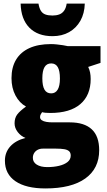

<svg xmlns="http://www.w3.org/2000/svg" viewBox="-20 -807 592 1067"><path d="M232.4 240.2Q124.5 240.2 65.9 200.2Q7.3 160.2 7.3 85.9Q7.3 39.6 37.1 6.6Q66.9 -26.4 121.6 -40.5Q96.2 -50.3 78.6 -73Q61 -95.7 61 -121.6Q61 -150.9 75.4 -170.4Q89.8 -189.9 124.5 -214.8Q87.9 -234.9 65.9 -276.6Q43.9 -318.4 43.9 -372.6Q43.9 -433.1 69.3 -475.3Q94.7 -517.6 143.6 -539.8Q192.4 -562 263.2 -562Q278.3 -562 296.1 -560.1Q314 -558.1 330.1 -555.7Q346.2 -553.2 355.5 -550.8H538.6V-457.5L470.2 -435.1Q477.5 -419.4 480.7 -403.6Q483.9 -387.7 483.9 -367.7Q483.9 -277.8 426.5 -228.5Q369.1 -179.2 259.3 -179.2Q229.5 -179.2 213.9 -183.6Q210 -178.2 206.3 -171.4Q202.6 -164.6 202.6 -156.2Q202.6 -145.5 212.2 -138.9Q221.7 -132.3 237.8 -129.6Q253.9 -127 272.5 -127H367.7Q448.2 -127 489.7 -88.6Q531.2 -50.3 531.2 27.8Q531.2 129.4 454.1 184.8Q377 240.2 232.4 240.2ZM242.7 121.6Q278.8 121.6 308.3 114.5Q337.9 107.4 355.5 93.3Q373 79.1 373 57.6Q373 41.5 363.8 33.2Q354.5 24.9 336.4 22Q318.4 19 292 19H217.3Q201.7 19 189.2 25.6Q176.8 32.2 169.7 43.7Q162.6 55.2 162.6 70.3Q162.6 94.2 184.3 107.9Q206.1 121.6 242.7 121.6ZM264.6 -288.1Q288.1 -288.1 300.5 -308.8Q313 -329.6 313 -370.6Q313 -413.6 301 -434.1Q289.1 -454.6 264.6 -454.6Q239.7 -454.6 227.5 -434.1Q215.3 -413.6 215.3 -371.6Q215.3 -329.6 227.3 -308.8Q239.3 -288.1 264.6 -288.1ZM451.2 -787.1Q449.7 -732.4 426.8 -691.7Q403.8 -650.9 364 -628.4Q324.2 -606 272 -606Q189.5 -606 143.1 -653.3Q96.7 -700.7 94.7 -787.1H193.8Q198.2 -761.2 207.3 -746.8Q216.3 -732.4 232.2 -726.6Q248 -720.7 272 -720.7Q292.5 -720.7 308.8 -726.6Q325.2 -732.4 335.9 -747.1Q346.7 -761.7 350.6 -787.1Z"/></svg>

Font: Open Sans SemiCondensed ExtraBold
Style: Regular
Weight: 800
Width: 4
Designer: Monotype Design Team
Foundry: Monotype Imaging Inc.
Version: Version 3.000